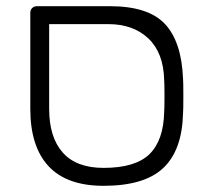

<svg xmlns="http://www.w3.org/2000/svg" viewBox="-20 -591 673 621"><path d="M78 -239V-549Q78 -559 84 -565Q90 -571 100 -571H335Q459 -571 513 -514Q567 -457 572 -337Q573 -327 573 -281Q573 -234 572 -224Q569 -105 508 -47.5Q447 10 315 10Q196 10 137 -53.5Q78 -117 78 -239ZM511 -229Q512 -239 512 -281Q512 -322 511 -332Q509 -420 460 -466.5Q411 -513 330 -513H139V-239Q139 -147 183 -97.5Q227 -48 315 -48Q418 -48 463.5 -92.5Q509 -137 511 -229Z"/></svg>

Font: Rubik
Style: Regular
Weight: 300
Designer: Hubert & Fischer
Foundry: Hubert & Fischer
Version: Version 1.100